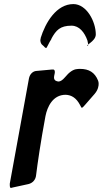

<svg xmlns="http://www.w3.org/2000/svg" viewBox="-20 -924 504 942"><path d="M450 -755C450 -818 405 -904 340 -904C257 -904 203 -814 179 -736L180 -737C179 -733 178 -730 178 -728C178 -722 179 -713 185 -706C189 -703 192 -700 194 -698L199 -693L197 -694C203 -690 205 -688 206 -688C207 -688 210 -691 213 -698C220 -712 227 -725 233 -734H232C255 -776 275 -798 331 -798C369 -798 395 -765 409 -725L412 -710C412 -708 413 -707 413 -706L407 -701C407 -700 409 -700 410 -700C412 -700 413 -702 413 -706L422 -713C435 -723 450 -737 450 -755ZM186 -704C185 -705 185 -705 184 -706ZM245 -544C245 -548 246 -554 248 -562C249 -566 249 -569 249 -571C249 -577 247 -583 241 -583H236L159 -576C141 -575 126 -560 122 -539C91 -367 59 -195 28 -23C28 -20 28 -18 28 -16C28 -7 30 -2 33 -2C36 -2 39 -3 42 -4L120 -21C140 -26 155 -42 157 -64C164 -121 179 -225 203 -354C212 -400 239 -459 302 -459C332 -458 355 -442 372 -410C377 -400 380 -395 381 -395C384 -395 389 -400 396 -408L444 -463C462 -484 464 -503 464 -513C464 -519 463 -524 461 -529C445 -569 416 -586 373 -586C368 -586 363 -586 358 -585C340 -584 320 -571 298 -544C287 -531 276 -524 267 -524C258 -525 245 -528 245 -544Z"/></svg>

Font: Bangerz
Style: Regular
Weight: 400
Designer: vernon adams
Foundry: Vernon Adams
Version: Version 2.10;December 28, 2023;FontCreator 13.0.0.2683 64-bi